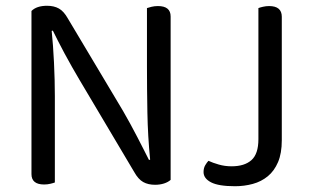

<svg xmlns="http://www.w3.org/2000/svg" viewBox="-20 -634 1085 665"><path d="M133 5Q89 5 89 -31V-596Q107 -614 143 -614Q167 -614 184 -604.5Q201 -595 215 -570L406 -250Q418 -229 431 -205.5Q444 -182 456 -158.5Q468 -135 478.5 -114.5Q489 -94 496 -80L500 -81Q492 -162 490.5 -244Q489 -326 489 -404V-606Q495 -608 505 -610.5Q515 -613 527 -613Q571 -613 571 -577V-11Q562 -3 548 1.5Q534 6 517 6Q493 6 476 -3.5Q459 -13 445 -38L255 -358Q243 -378 229.5 -402Q216 -426 203.5 -449Q191 -472 180.5 -493Q170 -514 163 -528L159 -527Q164 -479 167 -417.5Q170 -356 170 -301V-2Q165 0 154.5 2.5Q144 5 133 5ZM875 -606Q880 -608 890.5 -610.5Q901 -613 912 -613Q956 -613 956 -576V-148Q956 -103 943 -72.5Q930 -42 907.5 -23.5Q885 -5 855.5 3Q826 11 794 11Q737 11 711 -2.5Q685 -16 685 -38Q685 -52 691 -62Q697 -72 702 -77Q717 -70 738 -64Q759 -58 782 -58Q827 -58 851 -79.5Q875 -101 875 -152Z"/></svg>

Font: Baloo 2
Style: Regular
Weight: 400
Designer: Sarang Kulkarni and Ek Type
Foundry: Ek Type
Version: Version 1.640;hotconv 1.0.111;makeotfexe 2.5.65597; ttfautoh